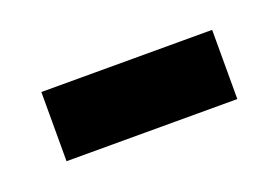

<svg xmlns="http://www.w3.org/2000/svg" viewBox="-32 -743 299 206"><g transform="rotate(-20 117.5 -640.5)"><path d="M20 -601V-680H215V-601Z"/></g></svg>

Font: Bricolage Grotesque 48pt Condensed Medium
Style: Regular
Weight: 500
Width: 3
Designer: Mathieu Triay
Foundry: Atelier Triay
Version: Version 1.001;gftools[0.9.33.dev8+g029e19f]